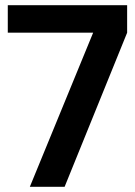

<svg xmlns="http://www.w3.org/2000/svg" viewBox="-20 -720 520 740"><path d="M10 -700H470V-594L229 0H95L339 -594H10Z"/></svg>

Font: Retni Sans
Style: Bold
Weight: 700
Designer: Vitaly Kuzmin
Foundry: ParaType Ltd.
Version: Version 1.00;March 2, 2019;FontCreator 11.5.0.2425 64-bit; t